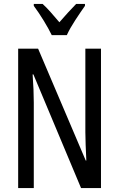

<svg xmlns="http://www.w3.org/2000/svg" viewBox="-20 -963 609 983"><path d="M497 0H395L151 -582H147Q153 -500 153 -438V0H73V-714H175L419 -141H422Q420 -185 418.5 -221.5Q417 -258 417 -286V-714H497ZM245 -783Q229 -816 204 -857Q179 -898 153 -933V-943H198Q217 -926 239.5 -900.5Q262 -875 284 -849Q310 -879 327.5 -898Q345 -917 370 -943H415V-933Q393 -902 365.5 -860Q338 -818 322 -783Z"/></svg>

Font: Noto Sans Hebrew ExtraCondensed
Style: Regular
Weight: 400
Width: 2
Designer: Monotype Design Team
Foundry: Monotype Imaging Inc.
Version: Version 2.004; ttfautohint (v1.8.4.7-5d5b)